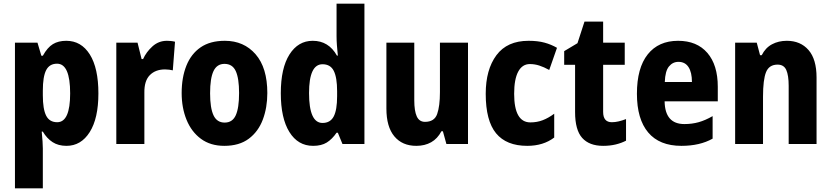

<svg xmlns="http://www.w3.org/2000/svg" viewBox="-20 -780 4502 1040"><path d="M339 -559Q420 -559 466.5 -485Q513 -411 513 -274Q513 -139 466 -64.5Q419 10 340 10Q296 10 265 -10Q234 -30 212 -67H206Q212 -6 212 24V240H61V-549H183L204 -478H212Q237 -523 266.5 -541Q296 -559 339 -559ZM289 -435Q248 -435 230 -400Q212 -365 212 -289V-264Q212 -189 230 -153.5Q248 -118 290 -118Q360 -118 360 -274Q360 -435 289 -435Z M884 -559Q894 -559 905 -558Q916 -557 928 -554L916 -399Q908 -401 896.5 -402.5Q885 -404 874 -404Q822 -404 791.5 -373Q761 -342 762 -278V0H610V-549H725L747 -460H755Q772 -498 805.5 -528.5Q839 -559 884 -559Z M1428 -276Q1428 -197 1403.5 -132Q1379 -67 1327.5 -28.5Q1276 10 1195 10Q1120 10 1068.5 -28Q1017 -66 990.5 -131Q964 -196 964 -276Q964 -360 989.5 -424Q1015 -488 1066.5 -523.5Q1118 -559 1198 -559Q1301 -559 1364.5 -486Q1428 -413 1428 -276ZM1118 -275Q1118 -195 1136.5 -155.5Q1155 -116 1197 -116Q1239 -116 1257 -155.5Q1275 -195 1275 -276Q1275 -356 1257 -395Q1239 -434 1196 -434Q1155 -434 1136.5 -395Q1118 -356 1118 -275Z M1676 10Q1594 10 1547.5 -65Q1501 -140 1501 -275Q1501 -411 1548 -485Q1595 -559 1674 -559Q1760 -559 1805 -479H1810Q1807 -508 1805 -534.5Q1803 -561 1803 -584V-760H1954V0H1835L1810 -61H1803Q1779 -26 1750 -8Q1721 10 1676 10ZM1727 -114Q1769 -114 1787.5 -149Q1806 -184 1806 -259V-286Q1806 -360 1788 -396Q1770 -432 1727 -432Q1654 -432 1654 -276Q1654 -114 1727 -114Z M2515 -549V0H2398L2379 -69H2371Q2350 -29 2315.5 -9.5Q2281 10 2235 10Q2159 10 2116 -41.5Q2073 -93 2073 -192V-549H2224V-237Q2224 -179 2237.5 -149.5Q2251 -120 2282 -120Q2333 -120 2348 -162.5Q2363 -205 2363 -281V-549Z M2836 10Q2723 10 2667 -58Q2611 -126 2611 -272Q2611 -403 2669 -481Q2727 -559 2843 -559Q2893 -559 2929.5 -549Q2966 -539 2997 -521L2955 -401Q2926 -417 2901 -425Q2876 -433 2850 -433Q2809 -433 2787 -392Q2765 -351 2765 -272Q2765 -117 2853 -117Q2889 -117 2920 -129Q2951 -141 2982 -164V-35Q2923 10 2836 10Z M3294 -118Q3312 -118 3331 -122.5Q3350 -127 3371 -135V-18Q3346 -5 3315 2.5Q3284 10 3247 10Q3172 10 3133.5 -33Q3095 -76 3095 -173V-429H3036V-503L3108 -546L3146 -663H3247V-549H3364V-429H3247V-174Q3247 -118 3294 -118Z M3653 -559Q3755 -559 3811.5 -493.5Q3868 -428 3868 -310V-231H3580Q3582 -108 3687 -108Q3728 -108 3764 -118Q3800 -128 3840 -151V-29Q3771 10 3671 10Q3552 10 3491 -62.5Q3430 -135 3430 -272Q3430 -412 3488.5 -485.5Q3547 -559 3653 -559ZM3655 -445Q3624 -445 3603.5 -420Q3583 -395 3581 -336H3728Q3728 -388 3709.5 -416.5Q3691 -445 3655 -445Z M4242 -559Q4316 -559 4359.5 -509Q4403 -459 4403 -360V0H4252V-315Q4252 -372 4239 -401Q4226 -430 4192 -430Q4146 -430 4129.5 -389.5Q4113 -349 4113 -256V0H3962V-549H4079L4097 -481H4106Q4126 -521 4161.5 -540Q4197 -559 4242 -559Z"/></svg>

Font: Noto Sans Tamil Condensed ExtraBold
Style: Regular
Weight: 800
Width: 3
Designer: Jelle Bosma - Monotype Design Team
Foundry: Monotype Imaging Inc.
Version: Version 2.004; ttfautohint (v1.8.4.7-5d5b)